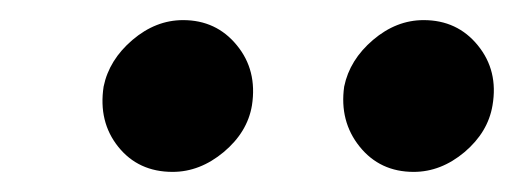

<svg xmlns="http://www.w3.org/2000/svg" viewBox="-20 -782 506 189"><path d="M160.2 -762.2Q192.9 -762.2 213.1 -737.5Q233.4 -712.9 228 -678.2Q223.6 -651.9 200.2 -632.3Q176.8 -612.8 149.9 -612.8Q116.2 -612.8 96.4 -637.5Q76.7 -662.1 82 -696.8Q87.4 -723.1 110.4 -742.7Q133.3 -762.2 160.2 -762.2ZM397 -762.2Q430.2 -762.2 450.4 -737.3Q470.7 -712.4 464.8 -678.2Q460.4 -651.9 437.3 -632.3Q414.1 -612.8 387.2 -612.8Q354 -612.8 334 -637.7Q314 -662.6 318.8 -696.8Q324.2 -723.1 347.2 -742.7Q370.1 -762.2 397 -762.2Z"/></svg>

Font: Stilu SemiBold
Style: Italic
Weight: 600
Italic angle: -10°
Designer: Genilson Lima Santos
Foundry: Genilson Lima Santos
Version: Version 1.200;PS 001.200;hotconv 1.0.88;makeotf.lib2.5.64775